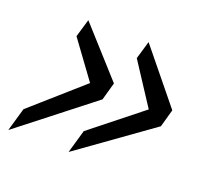

<svg xmlns="http://www.w3.org/2000/svg" viewBox="-91 -593 797 724"><g transform="rotate(20 307.0 -231.0)"><path d="M503.5 -260 542.2 -255.5V-195.2L248.2 15L275.1 -78.3ZM491.3 -217.8 368.8 -405.5 390 -477.5 562 -266.3 542.2 -195.2ZM261.6 -280 300.6 -280.1V-215.2L6.3 15L33.2 -78.3ZM249.5 -237.8 126.9 -405.5 148.2 -477.5 320.5 -286.3 300.6 -215.2Z"/></g></svg>

Font: Intel One Mono Light
Style: Italic
Weight: 300
Italic angle: -16°
Monospace: yes
Designer: Fred Shallcrass
Foundry: Frere-Jones Type LLC
Version: Version 1.004